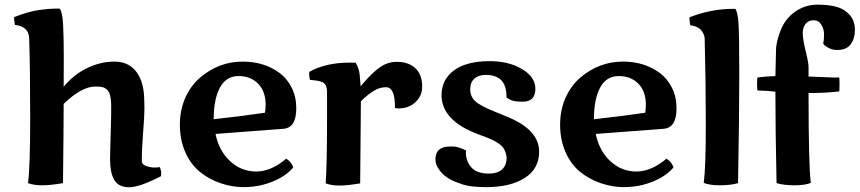

<svg xmlns="http://www.w3.org/2000/svg" viewBox="-20 -785 3685 823"><path d="M451.7 -106 456.5 -292Q456.5 -296.4 456.5 -305.9Q456.5 -315.4 456.5 -324.2Q456.5 -333 456.3 -341.3Q456.1 -349.6 455.1 -357.2Q454.1 -364.7 452.9 -371.6Q451.7 -378.4 449.5 -384Q447.3 -389.6 444.1 -394.3Q440.9 -398.9 436.5 -402.6Q432.1 -406.2 426.3 -409.2Q415 -414.1 389.2 -414.1Q329.6 -414.1 252.9 -339.8Q252.9 -249 250 0Q195.3 9.3 160.2 9.3Q125 9.3 100.1 0Q109.4 -69.3 109.4 -281.2Q109.4 -493.2 105 -623Q102.1 -671.9 43.9 -678.2Q43.5 -681.2 42.5 -687Q40.5 -697.8 40.5 -702.1Q40.5 -708 41 -711.9Q105.5 -736.8 149.4 -742.4Q193.4 -748 212.4 -748Q231.4 -748 235.8 -748Q247.6 -733.4 250.5 -679.7Q253.4 -626 253.4 -539.3Q253.4 -452.6 252.9 -413.1Q296.9 -466.3 354.5 -493.7Q412.1 -521 469.7 -521Q527.3 -521 559.8 -482.9Q592.3 -444.8 597.2 -378.9Q599.1 -349.6 599.1 -318.8Q599.1 -288.1 593.5 -218.3Q587.9 -148.4 587.9 -93.3Q587.9 -80.6 606 -73.7Q624 -66.9 641.4 -66.9Q658.7 -66.9 665 -68.8Q670.9 -55.7 670.9 -44.7Q670.9 -33.7 669.9 -29.8Q578.6 17.6 533.7 17.6Q488.8 17.6 470.2 -12.9Q451.7 -43.5 451.7 -106Z M1207 -105Q1231.4 -88.9 1236.8 -66.9Q1191.9 -14.6 1104 7.8Q1068.4 17.1 1021.7 17.1Q975.1 17.1 925.3 0.2Q875.5 -16.6 836.2 -48.8Q796.9 -81.1 773.9 -133.5Q751 -186 751 -250Q751 -314 774.4 -366Q797.9 -418 836.4 -451.2Q917 -521 1021 -521Q1112.3 -521 1179.2 -471.7Q1211.4 -447.3 1230.7 -408.4Q1250 -369.6 1250 -320.8Q1250 -237.3 1194.8 -232.9L903.8 -210.9Q918.5 -138.7 966.3 -94.2Q1014.2 -49.8 1078.1 -49.8Q1142.1 -49.8 1207 -105ZM896 -273.9Q1017.6 -287.1 1115.7 -301.8Q1118.7 -319.3 1118.7 -335.4Q1118.7 -393.6 1086.4 -426.3Q1054.2 -459 1002 -459Q949.7 -459 922.9 -409.9Q896 -360.8 896 -273.9Z M1672.9 -327.6Q1672.9 -411.1 1634.8 -411.1Q1606.9 -411.1 1581.5 -395.3Q1556.2 -379.4 1526.9 -351.1Q1526.9 -302.2 1523.9 1Q1469.7 10.3 1435.3 10.3Q1400.9 10.3 1376 1Q1381.8 -80.1 1381.8 -276.9V-391.1Q1381.8 -428.2 1356 -435.1Q1338.4 -440.4 1308.6 -442.9Q1305.2 -457.5 1305.2 -465.1Q1305.2 -472.7 1305.7 -477.1Q1376 -516.6 1479.5 -516.6Q1496.6 -516.6 1504.9 -516.1Q1519 -491.7 1521.7 -465.3Q1524.4 -439 1525.9 -415Q1591.3 -494.6 1636.2 -511.7Q1657.7 -520 1681.6 -520Q1730.5 -520 1760 -492.9Q1789.6 -465.8 1789.6 -413.6Q1789.6 -373.5 1760.3 -346.7Q1731.4 -320.3 1690.4 -320.3Q1681.6 -320.3 1672.9 -321.8Z M1888.7 -155.3Q1899.9 -157.2 1921.1 -157.2Q1942.4 -157.2 1977.5 -140.1Q1977.1 -136.2 1977.1 -125.5Q1977.1 -114.7 1982.2 -99.1Q1987.3 -83.5 1998 -70.3Q2021.5 -41 2075.2 -41Q2128.9 -41 2145.5 -77.1Q2159.7 -110.4 2140.6 -146Q2126.5 -172.4 2064.9 -196.3Q2054.7 -200.2 2036.6 -207Q1874.5 -265.1 1872.6 -375Q1872.6 -424.8 1900.4 -459Q1953.1 -522.9 2078.6 -522.9Q2161.1 -522.9 2218 -488.8Q2274.9 -454.6 2274.9 -404.8Q2274.9 -349.1 2220.7 -349.1Q2182.1 -349.1 2166.5 -357.7Q2150.9 -366.2 2150.9 -367.2Q2150.9 -370.1 2150.9 -372.6Q2150.9 -463.9 2062 -463.9Q2031.2 -463.9 2013.4 -448Q1995.6 -432.1 1995.6 -401.6Q1995.6 -371.1 2017.3 -351.1Q2039.1 -331.1 2101.3 -306.2Q2163.6 -281.2 2181.2 -272.5Q2291 -219.2 2291 -134.8Q2291 -61.5 2229.2 -22.2Q2167.5 17.1 2064.9 17.1Q1997.1 17.1 1962.4 5.4Q1927.7 -6.3 1909.9 -16.1Q1892.1 -25.9 1880.6 -36.6Q1869.1 -47.4 1861.3 -59.1Q1840.3 -89.8 1849.1 -121.6Q1856.4 -148.4 1888.7 -155.3Z M2836.9 -105Q2861.3 -88.9 2866.7 -66.9Q2821.8 -14.6 2733.9 7.8Q2698.2 17.1 2651.6 17.1Q2605 17.1 2555.2 0.2Q2505.4 -16.6 2466.1 -48.8Q2426.8 -81.1 2403.8 -133.5Q2380.9 -186 2380.9 -250Q2380.9 -314 2404.3 -366Q2427.7 -418 2466.3 -451.2Q2546.9 -521 2650.9 -521Q2742.2 -521 2809.1 -471.7Q2841.3 -447.3 2860.6 -408.4Q2879.9 -369.6 2879.9 -320.8Q2879.9 -237.3 2824.7 -232.9L2533.7 -210.9Q2548.3 -138.7 2596.2 -94.2Q2644 -49.8 2708 -49.8Q2772 -49.8 2836.9 -105ZM2525.9 -273.9Q2647.5 -287.1 2745.6 -301.8Q2748.5 -319.3 2748.5 -335.4Q2748.5 -393.6 2716.3 -426.3Q2684.1 -459 2631.8 -459Q2579.6 -459 2552.7 -409.9Q2525.9 -360.8 2525.9 -273.9Z M3000.5 -623Q2992.2 -670.4 2938.5 -676.8Q2935.1 -700.7 2935.1 -703.9Q2935.1 -707 2935.5 -710.9Q3027.8 -747.1 3122.6 -747.1Q3127 -747.1 3131.8 -747.1Q3142.1 -733.9 3145.5 -685.8Q3148.9 -637.7 3148.9 -462.2Q3148.9 -286.6 3143.6 0Q3111.3 9.3 3066.4 9.3Q3021.5 9.3 2996.6 -1Q3005.4 -66.4 3005.4 -250.5Q3005.4 -434.6 3000.5 -623Z M3445.8 -457 3556.2 -452.6Q3570.3 -452.6 3576.7 -453.1Q3578.6 -453.1 3578.6 -423.1Q3578.6 -393.1 3576.7 -393.1Q3519.5 -386.2 3445.8 -386.2Q3445.8 -73.7 3455.6 -1Q3430.7 9.3 3385.7 9.3Q3340.8 9.3 3308.6 0Q3303.7 -232.4 3303.7 -392.1Q3260.7 -397 3227.5 -397Q3225.1 -400.9 3225.1 -425.8Q3225.1 -450.7 3227.5 -453.1Q3260.7 -457.5 3303.7 -459Q3305.7 -553.2 3306.6 -576.7Q3307.6 -600.1 3319.3 -636.5Q3331.1 -672.9 3348.9 -696.5Q3366.7 -720.2 3390.1 -736.3Q3433.1 -765.1 3484.1 -765.1Q3535.2 -765.1 3568.8 -754.9Q3602.5 -744.6 3623.5 -719.5Q3644.5 -694.3 3644.5 -657Q3644.5 -619.6 3626.5 -595.2Q3608.4 -570.8 3568.8 -570.8Q3550.8 -570.8 3535.9 -577.6Q3521 -584.5 3514.9 -590.6Q3508.8 -596.7 3508.8 -598.1Q3512.2 -613.8 3512.2 -637.2Q3512.2 -660.6 3500.5 -679.4Q3488.8 -698.2 3467.3 -698.2Q3445.8 -698.2 3433.3 -682.9Q3420.9 -667.5 3420.9 -642.6Q3420.9 -617.7 3433.3 -566.9Q3445.8 -516.1 3445.8 -498Z"/></svg>

Font: Marko One
Style: Regular
Weight: 400
Designer: Zhenya Spizhovyi
Foundry: Cyreal
Version: Version 1.003